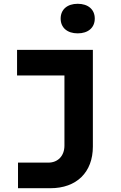

<svg xmlns="http://www.w3.org/2000/svg" viewBox="-20 -813 640 1013"><path d="M390 -637C445 -637 480 -667 480 -715C480 -763 445 -793 390 -793C335 -793 300 -763 300 -715C300 -667 335 -637 390 -637ZM75 180H246C384 180 470 96 470 -40V-550H70V-415H320V-45C320 9 286 45 235 45H75Z"/></svg>

Font: JetBrains Mono ExtraBold
Style: Regular
Weight: 800
Monospace: yes
Designer: Philipp Nurullin, Konstantin Bulenkov
Foundry: JetBrains
Version: Version 2.305